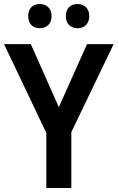

<svg xmlns="http://www.w3.org/2000/svg" viewBox="-20 -933 584 953"><path d="M120 -853C120 -812 145 -793 178 -793C210 -793 236 -813 236 -853C236 -893 210 -913 178 -913C145 -913 120 -894 120 -853ZM307 -853C307 -813 332 -793 365 -793C397 -793 423 -813 423 -853C423 -893 397 -913 365 -913C332 -913 307 -894 307 -853ZM272 -401 133 -714H0L210 -273V0H334V-277L544 -714H412Z"/></svg>

Font: Noto Sans Arabic SemCond SemBd
Style: Regular
Weight: 600
Width: 4
Designer: Monotype Design Team, Nadine Chahine, Nizar Qandah and Khaled Hosny
Foundry: Monotype Imaging Inc.
Version: Version 2.012